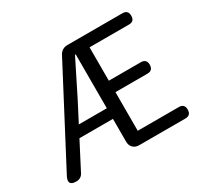

<svg xmlns="http://www.w3.org/2000/svg" viewBox="-149 -941 1216 1148"><g transform="rotate(-30 459.0 -366.5)"><path d="M255.9 -288.1H449.2V-660.2H444.3L324.2 -419.9ZM435.5 -733.4H814.5Q852.5 -733.4 852.5 -694.3Q852.5 -655.3 814.5 -655.3H542V-424.8H762.7Q801.8 -424.8 801.8 -385.7Q801.8 -345.7 762.7 -345.7H542V-79.1H825.2Q864.3 -79.1 864.3 -40Q864.3 0 825.2 0H506.8Q480.5 0 464.8 -15.6Q449.2 -31.2 449.2 -57.6V-214.8H217.8L122.1 -30.3Q107.4 0 73.2 0Q11.7 0 39.1 -55.7L376 -697.3Q394.5 -733.4 435.5 -733.4Z"/></g></svg>

Font: GenSenMaruGothic TW TTF Regular
Style: Regular
Weight: 400
Version: Version 1.301